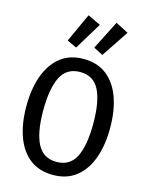

<svg xmlns="http://www.w3.org/2000/svg" viewBox="-143 -1071 901 1171"><g transform="rotate(15 307.5 -485.5)"><path d="M571.8 -352.8Q571.8 -245.1 542.1 -162.6Q512.3 -80 453.6 -33.6Q394.9 12.8 307.7 12.8Q220.5 12.8 161.8 -32.6Q103.1 -77.9 73.3 -160Q43.6 -242.1 43.6 -351.8Q43.6 -460 73.3 -542.8Q103.1 -625.6 161.8 -672.6Q220.5 -719.5 307.7 -719.5Q394.9 -719.5 453.6 -673.8Q512.3 -628.2 542.1 -545.6Q571.8 -463.1 571.8 -352.8ZM465.6 -352.8Q465.6 -492.3 429 -564.6Q392.3 -636.9 307.7 -636.9Q223.1 -636.9 186.4 -564.1Q149.7 -491.3 149.7 -351.8Q149.7 -212.8 187.4 -141.3Q225.1 -69.7 307.7 -69.7Q392.3 -69.7 429 -141.8Q465.6 -213.8 465.6 -352.8ZM183.6 -802.6 266.7 -984.1 348.2 -945.6 244.1 -774.4ZM351.3 -802.6 443.6 -984.1 524.1 -942.6 410.3 -772.3Z"/></g></svg>

Font: Fira Code Retina
Style: Regular
Weight: 450
Monospace: yes
Designer: Carrois Corporate, Edenspiekermann AG, Nikita Prokopov
Foundry: Carrois Corporate, Edenspiekermann AG, Nikita Prokopov
Version: Version 6.002